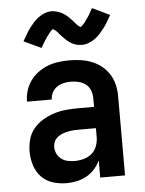

<svg xmlns="http://www.w3.org/2000/svg" viewBox="-55 -815 659 871"><g transform="rotate(-5 275.0 -379.5)"><path d="M213 12Q181 12 150.5 2.5Q120 -7 98.5 -29.5Q77 -52 67.5 -83Q58 -114 58 -145Q58 -173 65.5 -200.5Q73 -228 91 -249.5Q109 -271 133.5 -285.5Q158 -300 185 -308.5Q212 -317 239.5 -319.5Q267 -322 295 -322H367V-362Q367 -380 360.5 -397Q354 -414 340 -425Q326 -436 308 -440.5Q290 -445 272 -445Q256 -445 239.5 -441.5Q223 -438 209 -428.5Q195 -419 187 -404Q179 -389 179 -372H66Q66 -398 73.5 -422Q81 -446 95.5 -466.5Q110 -487 130.5 -502Q151 -517 174 -526Q197 -535 222 -538.5Q247 -542 272 -542Q299 -542 324.5 -538.5Q350 -535 374.5 -525.5Q399 -516 419.5 -499.5Q440 -483 454 -461Q468 -439 474 -413.5Q480 -388 480 -362V0H367V-78Q357 -57 341 -39Q325 -21 304 -9.5Q283 2 259.5 7Q236 12 213 12ZM258 -85Q279 -85 299.5 -90.5Q320 -96 336 -109.5Q352 -123 359.5 -143.5Q367 -164 367 -184V-225H295Q282 -225 269 -224.5Q256 -224 243 -221.5Q230 -219 217 -214.5Q204 -210 193.5 -202Q183 -194 177 -182Q171 -170 171 -156Q171 -140 178 -125.5Q185 -111 197.5 -101.5Q210 -92 226 -88.5Q242 -85 258 -85ZM337 -607Q332 -607 327 -607.5Q322 -608 317 -609Q312 -610 307.5 -611.5Q303 -613 298.5 -615Q294 -617 289.5 -619.5Q285 -622 281.5 -624.5Q278 -627 273.5 -630.5Q269 -634 265.5 -637.5Q262 -641 258.5 -644.5Q255 -648 251.5 -651.5Q248 -655 245.5 -657.5Q243 -660 239 -665Q235 -670 231.5 -674Q228 -678 224.5 -681Q221 -684 216.5 -686.5Q212 -689 212 -692L214 -693Q215 -693 215 -692L212 -690Q209 -688 206 -685.5Q203 -683 201 -680.5Q199 -678 197.5 -676.5Q196 -675 194.5 -673Q193 -671 191.5 -669Q190 -667 188.5 -665Q187 -663 185 -660.5Q183 -658 181.5 -655.5Q180 -653 178 -650Q176 -647 174 -644Q172 -641 170 -638Q168 -635 166 -631.5Q164 -628 162 -624.5Q160 -621 158 -617Q156 -613 153 -609L74 -646Q84 -664 93 -679Q102 -694 111.5 -706.5Q121 -719 130.5 -729.5Q140 -740 153 -749.5Q166 -759 181.5 -765Q197 -771 213 -771Q218 -771 223 -770Q228 -769 233 -768Q238 -767 242.5 -765.5Q247 -764 251.5 -762Q256 -760 260.5 -757.5Q265 -755 268.5 -752.5Q272 -750 276.5 -747Q281 -744 284.5 -740.5Q288 -737 291.5 -733.5Q295 -730 298.5 -726.5Q302 -723 304.5 -720Q307 -717 311 -712.5Q315 -708 318.5 -704Q322 -700 325.5 -696.5Q329 -693 333.5 -691Q338 -689 338 -685H335Q335 -686 338 -688Q341 -690 344 -692.5Q347 -695 349 -697.5Q351 -700 352.5 -701.5Q354 -703 355.5 -704.5Q357 -706 358.5 -708Q360 -710 361.5 -712.5Q363 -715 365 -717.5Q367 -720 368.5 -722.5Q370 -725 372 -727.5Q374 -730 376 -733Q378 -736 380 -739.5Q382 -743 384 -746.5Q386 -750 388 -753.5Q390 -757 392 -761Q394 -765 397 -769L476 -731Q466 -713 457 -698Q448 -683 438.5 -671Q429 -659 419.5 -648.5Q410 -638 397 -628.5Q384 -619 368.5 -613Q353 -607 337 -607Z"/></g></svg>

Font: Lode
Style: Bold
Weight: 700
Monospace: yes
Designer: Belleve Invis
Foundry: Belleve Invis
Version: Version 29.2.0; ttfautohint (v1.8.3)